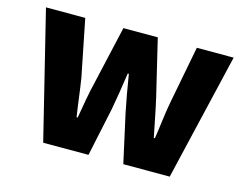

<svg xmlns="http://www.w3.org/2000/svg" viewBox="-83 -700 1063 831"><g transform="rotate(15 448.5 -284.5)"><path d="M168 0H371L417 -217C427 -270 435 -322 444 -384H449C459 -322 468 -270 479 -217L527 0H735L869 -569H704L655 -314C644 -258 639 -201 630 -144H625C613 -201 603 -258 590 -314L529 -569H375L317 -314C303 -259 294 -201 284 -144H279C270 -201 264 -258 255 -314L204 -569H28Z"/></g></svg>

Font: Noto Sans Korean Black
Style: Bold
Weight: 900
Designer: Ryoko NISHIZUKA (kana & ideographs); Paul D. Hunt (Latin, Greek & Cyrillic); Wenlong ZHANG (bopomofo); Sandoll Communica
Foundry: Adobe Systems Incorporated
Version: Version 1.000;PS 1;hotconv 1.0.78;makeotf.lib2.5.61930